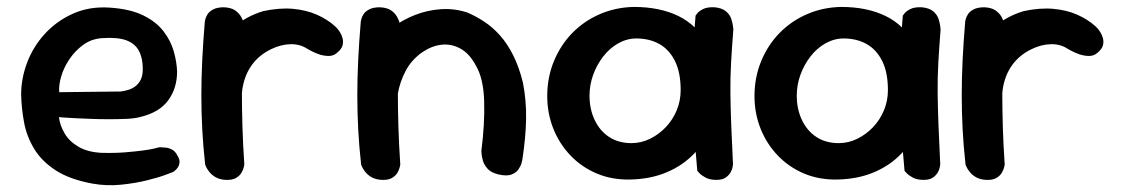

<svg xmlns="http://www.w3.org/2000/svg" viewBox="-20 -520 3244 554"><path d="M248 10Q182 -2 141.5 -28Q101 -54 79 -90Q57 -126 49.5 -166.5Q42 -207 41 -247Q41 -294 58.5 -340Q76 -386 110 -423Q144 -460 191.5 -481Q239 -502 297 -498Q356 -494 393.5 -475.5Q431 -457 452 -429.5Q473 -402 481.5 -371.5Q490 -341 491 -314Q491 -265 465 -230Q439 -195 383 -182Q367 -178 344 -177Q321 -176 294.5 -176Q268 -176 242.5 -177Q217 -178 196.5 -179Q176 -180 163 -181Q150 -182 150 -182Q153 -158 166.5 -135Q180 -112 206.5 -96.5Q233 -81 273 -79Q311 -78 341.5 -80.5Q372 -83 394 -86Q416 -89 427.5 -92Q439 -95 439 -95Q439 -95 444.5 -95Q450 -95 459 -94Q468 -93 477 -88Q486 -83 492 -71Q499 -60 498 -51Q497 -42 492.5 -36Q488 -30 484 -27Q480 -24 480 -24Q480 -24 459 -16Q438 -8 403.5 0.5Q369 9 328.5 13Q288 17 248 10ZM151 -254 328 -256Q328 -256 334.5 -257Q341 -258 351 -261Q361 -264 370.5 -271Q380 -278 386 -290Q392 -302 392 -321Q392 -352 381 -373Q370 -394 345 -403.5Q320 -413 275 -410Q244 -408 220 -390.5Q196 -373 179.5 -348Q163 -323 156 -297.5Q149 -272 151 -254Z M625 -100Q610 -98 601 -107Q592 -116 588 -128Q584 -140 583 -150Q582 -160 582 -160Q577 -180 575 -191.5Q573 -203 573.5 -212Q574 -221 574.5 -232.5Q575 -244 576 -265Q580 -324 600.5 -369Q621 -414 657 -444Q693 -474 740 -488Q787 -498 825.5 -494.5Q864 -491 894.5 -477.5Q925 -464 947 -444Q947 -444 951.5 -439.5Q956 -435 961 -427Q966 -419 968.5 -409.5Q971 -400 968.5 -389.5Q966 -379 953 -368Q942 -358 927 -358.5Q912 -359 898.5 -364Q885 -369 876 -374Q867 -379 867 -379Q846 -393 818.5 -392.5Q791 -392 762 -378Q727 -361 706 -331.5Q685 -302 679 -261Q677 -237 675.5 -221Q674 -205 673 -193Q672 -181 672.5 -168Q673 -155 674 -135Q674 -135 670.5 -127Q667 -119 656.5 -111Q646 -103 625 -100ZM631 -1Q614 -2 602.5 -8.5Q591 -15 584 -24Q577 -33 574.5 -39Q572 -45 572 -45Q566 -99 563.5 -148Q561 -197 561 -245.5Q561 -294 563.5 -346Q566 -398 571 -458Q571 -458 572.5 -464.5Q574 -471 579 -479Q584 -487 595.5 -493Q607 -499 626 -499Q647 -498 658.5 -490Q670 -482 676 -471Q682 -460 683.5 -452Q685 -444 685 -444Q682 -395 680 -348.5Q678 -302 678 -254.5Q678 -207 679.5 -155.5Q681 -104 685 -45Q685 -45 683.5 -38Q682 -31 677 -22Q672 -13 661 -6.5Q650 0 631 -1Z M1417 -17Q1397 -22 1387 -33Q1377 -44 1373.5 -56Q1370 -68 1369.5 -76.5Q1369 -85 1369 -85Q1379 -163 1377 -228.5Q1375 -294 1353 -331Q1335 -365 1309 -379.5Q1283 -394 1254.5 -391Q1226 -388 1198 -369Q1167 -347 1150.5 -315.5Q1134 -284 1128 -250.5Q1122 -217 1121 -186Q1121 -156 1121 -133.5Q1121 -111 1122 -94Q1123 -77 1123 -64Q1123 -64 1123 -59Q1123 -54 1120 -47Q1117 -40 1109 -34Q1101 -28 1085 -27Q1071 -26 1060 -33Q1049 -40 1042.5 -47.5Q1036 -55 1036 -55Q1026 -72 1025 -88Q1024 -104 1025 -125Q1026 -146 1022 -176Q1019 -213 1019.5 -243Q1020 -273 1024 -298Q1028 -323 1037 -346Q1046 -369 1062 -392Q1082 -418 1112 -440.5Q1142 -463 1178 -477Q1214 -491 1252.5 -493.5Q1291 -496 1328 -484Q1352 -474 1376.5 -458Q1401 -442 1422.5 -418Q1444 -394 1461 -360Q1478 -326 1489 -281Q1499 -229 1498 -176Q1497 -123 1487 -58Q1487 -58 1485 -50Q1483 -42 1476.5 -32Q1470 -22 1456 -16.5Q1442 -11 1417 -17ZM1081 -1Q1064 -2 1052.5 -8.5Q1041 -15 1034 -24Q1027 -33 1024.5 -39Q1022 -45 1022 -45Q1016 -99 1013.5 -148Q1011 -197 1011 -245.5Q1011 -294 1013.5 -346Q1016 -398 1021 -458Q1021 -458 1022.5 -464.5Q1024 -471 1029 -479Q1034 -487 1045.5 -493Q1057 -499 1076 -499Q1097 -498 1108.5 -490Q1120 -482 1126 -471Q1132 -460 1133.5 -452Q1135 -444 1135 -444Q1132 -395 1130 -348.5Q1128 -302 1128 -254.5Q1128 -207 1129.5 -155.5Q1131 -104 1135 -45Q1135 -45 1133.5 -38Q1132 -31 1127 -22Q1122 -13 1111 -6.5Q1100 0 1081 -1Z M1797 -2Q1745 -1 1701.5 -19.5Q1658 -38 1626 -71.5Q1594 -105 1576.5 -149Q1559 -193 1559 -243Q1559 -297 1578.5 -344Q1598 -391 1632 -425.5Q1666 -460 1711.5 -479.5Q1757 -499 1809 -500Q1884 -500 1938 -473.5Q1992 -447 2020.5 -391.5Q2049 -336 2049 -250Q2049 -200 2032 -155.5Q2015 -111 1983 -77Q1951 -43 1904 -23Q1857 -3 1797 -2ZM1802 -107Q1830 -107 1855.5 -119.5Q1881 -132 1901 -153Q1921 -174 1932.5 -201.5Q1944 -229 1944 -260Q1944 -311 1927.5 -344Q1911 -377 1882.5 -393Q1854 -409 1816 -409Q1789 -409 1764 -395Q1739 -381 1720.5 -357Q1702 -333 1691.5 -304Q1681 -275 1681 -244Q1681 -205 1696 -173.5Q1711 -142 1738 -124.5Q1765 -107 1802 -107ZM2047 -1Q2028 -1 2016 -7.5Q2004 -14 1998 -20.5Q1992 -27 1992 -27Q1985 -100 1981 -172Q1977 -244 1978.5 -319Q1980 -394 1987 -475Q1987 -475 1992 -481.5Q1997 -488 2009 -494Q2021 -500 2042 -499Q2063 -497 2074.5 -487.5Q2086 -478 2090 -465.5Q2094 -453 2095 -444Q2096 -435 2096 -435Q2092 -384 2089.5 -340Q2087 -296 2087.5 -251.5Q2088 -207 2090 -157Q2092 -107 2095 -46Q2095 -46 2094 -39Q2093 -32 2088.5 -23.5Q2084 -15 2074.5 -8Q2065 -1 2047 -1Z M2395 -2Q2343 -1 2299.5 -19.5Q2256 -38 2224 -71.5Q2192 -105 2174.5 -149Q2157 -193 2157 -243Q2157 -297 2176.5 -344Q2196 -391 2230 -425.5Q2264 -460 2309.5 -479.5Q2355 -499 2407 -500Q2482 -500 2536 -473.5Q2590 -447 2618.5 -391.5Q2647 -336 2647 -250Q2647 -200 2630 -155.5Q2613 -111 2581 -77Q2549 -43 2502 -23Q2455 -3 2395 -2ZM2400 -107Q2428 -107 2453.5 -119.5Q2479 -132 2499 -153Q2519 -174 2530.5 -201.5Q2542 -229 2542 -260Q2542 -311 2525.5 -344Q2509 -377 2480.5 -393Q2452 -409 2414 -409Q2387 -409 2362 -395Q2337 -381 2318.5 -357Q2300 -333 2289.5 -304Q2279 -275 2279 -244Q2279 -205 2294 -173.5Q2309 -142 2336 -124.5Q2363 -107 2400 -107ZM2645 -1Q2626 -1 2614 -7.5Q2602 -14 2596 -20.5Q2590 -27 2590 -27Q2583 -100 2579 -172Q2575 -244 2576.5 -319Q2578 -394 2585 -475Q2585 -475 2590 -481.5Q2595 -488 2607 -494Q2619 -500 2640 -499Q2661 -497 2672.5 -487.5Q2684 -478 2688 -465.5Q2692 -453 2693 -444Q2694 -435 2694 -435Q2690 -384 2687.5 -340Q2685 -296 2685.5 -251.5Q2686 -207 2688 -157Q2690 -107 2693 -46Q2693 -46 2692 -39Q2691 -32 2686.5 -23.5Q2682 -15 2672.5 -8Q2663 -1 2645 -1Z M2819 -100Q2804 -98 2795 -107Q2786 -116 2782 -128Q2778 -140 2777 -150Q2776 -160 2776 -160Q2771 -180 2769 -191.5Q2767 -203 2767.5 -212Q2768 -221 2768.5 -232.5Q2769 -244 2770 -265Q2774 -324 2794.5 -369Q2815 -414 2851 -444Q2887 -474 2934 -488Q2981 -498 3019.5 -494.5Q3058 -491 3088.5 -477.5Q3119 -464 3141 -444Q3141 -444 3145.5 -439.5Q3150 -435 3155 -427Q3160 -419 3162.5 -409.5Q3165 -400 3162.5 -389.5Q3160 -379 3147 -368Q3136 -358 3121 -358.5Q3106 -359 3092.5 -364Q3079 -369 3070 -374Q3061 -379 3061 -379Q3040 -393 3012.5 -392.5Q2985 -392 2956 -378Q2921 -361 2900 -331.5Q2879 -302 2873 -261Q2871 -237 2869.5 -221Q2868 -205 2867 -193Q2866 -181 2866.5 -168Q2867 -155 2868 -135Q2868 -135 2864.5 -127Q2861 -119 2850.5 -111Q2840 -103 2819 -100ZM2825 -1Q2808 -2 2796.5 -8.5Q2785 -15 2778 -24Q2771 -33 2768.5 -39Q2766 -45 2766 -45Q2760 -99 2757.5 -148Q2755 -197 2755 -245.5Q2755 -294 2757.5 -346Q2760 -398 2765 -458Q2765 -458 2766.5 -464.5Q2768 -471 2773 -479Q2778 -487 2789.5 -493Q2801 -499 2820 -499Q2841 -498 2852.5 -490Q2864 -482 2870 -471Q2876 -460 2877.5 -452Q2879 -444 2879 -444Q2876 -395 2874 -348.5Q2872 -302 2872 -254.5Q2872 -207 2873.5 -155.5Q2875 -104 2879 -45Q2879 -45 2877.5 -38Q2876 -31 2871 -22Q2866 -13 2855 -6.5Q2844 0 2825 -1Z"/></svg>

Font: Sour Gummy Black Medium
Style: Regular
Weight: 500
Version: Version 1.000